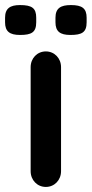

<svg xmlns="http://www.w3.org/2000/svg" viewBox="-52 -738 362 758"><path d="M189 -473C189 -508 163 -535 129 -535C95 -535 69 -508 69 -473V-62C69 -27 95 0 129 0C163 0 189 -27 189 -62ZM290 -650V-668C290 -705 272 -718 228 -718C188 -718 167 -706 167 -668V-650C167 -614 185 -600 226 -600C271 -600 290 -610 290 -650ZM91 -650V-668C91 -706 74 -718 27 -718C-12 -718 -32 -705 -32 -668V-650C-32 -614 -14 -600 27 -600C72 -600 91 -610 91 -650Z"/></svg>

Font: Hotpoint
Style: Bold
Weight: 700
Designer: Andrew Paglinawan, Luciano Perondi, Riccardo Olocco
Foundry: CAST Cooperativa Anonima Servizi Tipografici
Version: Version 1.000;PS 2.1;hotconv 16.6.51;makeotf.lib2.5.65220